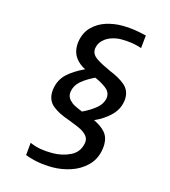

<svg xmlns="http://www.w3.org/2000/svg" viewBox="-111 -826 822 926"><g transform="rotate(15 300.0 -363.5)"><path d="M98.5 -14 104.5 -77Q131.5 -65 158 -60.5Q184.5 -56 217.5 -56Q267 -56 308.2 -76.2Q349.5 -96.5 357.5 -143Q358.5 -149 358.5 -152Q358.5 -169.5 346 -182.5Q333.5 -195.5 316.8 -204Q300 -212.5 273.5 -222.5L252 -231Q200.5 -248.5 170.8 -272.5Q141 -296.5 141 -338.5Q141 -350 143 -360Q151 -404.5 182.5 -433.8Q214 -463 266.5 -487.5Q236 -502.5 217.5 -527.2Q199 -552 199 -587.5Q199 -599.5 201 -611Q209 -656 237.8 -684.2Q266.5 -712.5 305.5 -724.8Q344.5 -737 386.5 -737Q416 -737 444.8 -732.8Q473.5 -728.5 507 -720.5L500.5 -656Q455 -672 398 -672Q374.5 -672 350.5 -664.2Q326.5 -656.5 309 -640Q291.5 -623.5 287 -598Q286.5 -595.5 286.5 -591Q286.5 -568 308.2 -552Q330 -536 366.5 -519.5L385 -510.5Q433.5 -491 461.8 -466.8Q490 -442.5 490 -403.5Q490 -393.5 488 -384Q481 -343.5 449.2 -312.8Q417.5 -282 371.5 -261.5Q408 -244.5 428.8 -221.2Q449.5 -198 449.5 -160.5Q449.5 -150 447 -134Q438.5 -84 405.2 -51.8Q372 -19.5 327 -4.8Q282 10 236 10Q198 10 165 4.2Q132 -1.5 98.5 -14ZM402.5 -379Q403 -381.5 403 -387Q403 -412 380.5 -429Q358 -446 324.5 -461Q286 -443 259.2 -420.8Q232.5 -398.5 227 -367Q226.5 -362 226 -357Q226 -338 238.2 -324.8Q250.5 -311.5 264 -304.5Q277.5 -297.5 304.5 -286.5Q342.5 -304.5 369.8 -326.8Q397 -349 402.5 -379Z"/></g></svg>

Font: JuliaMono
Style: Italic
Weight: 400
Italic angle: -9°
Monospace: yes
Designer: cormullion
Foundry: corm
Version: Version 0.057; ttfautohint (v1.8.4)